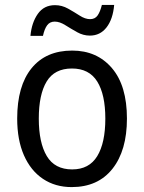

<svg xmlns="http://www.w3.org/2000/svg" viewBox="-20 -752 586 782"><path d="M497 -269Q497 -139 438 -64.5Q379 10 272 10Q205 10 155 -23.5Q105 -57 77.5 -119.5Q50 -182 50 -269Q50 -402 108.5 -474Q167 -546 274 -546Q375 -546 436 -474.5Q497 -403 497 -269ZM138 -269Q138 -171 170.5 -116.5Q203 -62 274 -62Q343 -62 376 -116Q409 -170 409 -269Q409 -367 376 -420Q343 -473 273 -473Q202 -473 170 -420Q138 -367 138 -269ZM104 -606Q109 -660 134 -695.5Q159 -731 204 -731Q232 -731 257 -717Q282 -703 304.5 -688.5Q327 -674 347 -674Q367 -674 377.5 -689Q388 -704 395 -732H445Q440 -674 414 -640.5Q388 -607 346 -607Q319 -607 294 -621Q269 -635 246 -649.5Q223 -664 203 -664Q183 -664 172 -649Q161 -634 155 -606Z"/></svg>

Font: Noto Sans Gujarati SemiCondensed
Style: Regular
Weight: 400
Width: 4
Designer: Jelle Bosma - Monotype Design Team, Universal Thirst
Foundry: Monotype Imaging Inc.
Version: Version 2.106; ttfautohint (v1.8.4.7-5d5b)